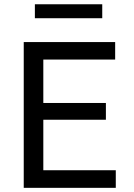

<svg xmlns="http://www.w3.org/2000/svg" viewBox="-20 -902 645 922"><path d="M94 0V-700H533V-616H188V-407.5H488.5V-327H188V-84.5H536V0ZM147.5 -814.5V-881.5H471V-814.5Z"/></svg>

Font: Geologica Cursive Light
Style: Regular
Weight: 300
Designer: Sindre Bremnes, Frode Helland
Foundry: Monokrom Skriftforlag AS
Version: Version 1.010;gftools[0.9.28]